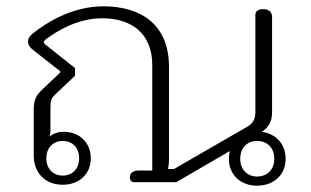

<svg xmlns="http://www.w3.org/2000/svg" viewBox="-20 -578 987 609"><path d="M795 11C848 11 886 -23 886 -74C886 -121 856 -153 811 -160C831 -174 843 -191 843 -222V-524C843 -540 833 -549 814 -549C799 -549 790 -542 790 -531V-222C790 -197 780 -184 759 -173L532 -42H513C515 -53 516 -60 516 -72V-366C516 -501 426 -558 308 -558C212 -558 130 -509 83 -471C75 -464 69 -457 69 -446C69 -435 75 -428 83 -421L171 -352V-348L113 -293C93 -274 87 -260 87 -227V-85C87 -32 121 8 179 8C230 8 268 -25 268 -76C268 -123 235 -159 184 -160C166 -160 152 -156 137 -145C139 -151 140 -157 140 -162V-232C140 -259 141 -265 157 -280L218 -338V-362L126 -435C122 -438 119 -441 119 -444C119 -447 121 -449 125 -453C161 -480 226 -520 304 -520C395 -520 463 -474 463 -371V-37H419C403 -37 392 -30 392 -15C392 -5 398 0 405 0H539L709 -99C707 -91 706 -83 706 -74C706 -23 744 11 795 11ZM179 -21C150 -21 127 -41 127 -76C127 -111 150 -131 179 -131C208 -131 231 -111 231 -76C231 -41 208 -21 179 -21ZM795 -18C766 -18 742 -39 742 -74C742 -111 766 -131 795 -131C826 -131 850 -111 850 -74C850 -39 826 -18 795 -18Z"/></svg>

Font: Maitree Light
Style: Regular
Weight: 300
Designer: CadsonDemak Team
Foundry: CadsonDemak
Version: Version 1.000;PS 001.000;hotconv 1.0.88;makeotf.lib2.5.64775